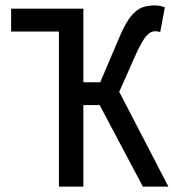

<svg xmlns="http://www.w3.org/2000/svg" viewBox="-20 -687 640 707"><path d="M197 0V-571H21V-655H287V-384H349L418 -546Q434 -584 448.5 -607.5Q463 -631 479 -644.5Q495 -658 512.5 -662.5Q530 -667 551 -667Q561 -667 570 -665Q579 -663 587 -660L570 -569Q561 -572 551 -572Q544 -572 537 -569Q530 -566 522 -558Q514 -550 505 -535Q496 -520 484 -495L419 -349L600 0H506L347 -300H287V0Z"/></svg>

Font: Source Code Pro Medium
Style: Regular
Weight: 500
Monospace: yes
Designer: Paul D. Hunt, Teo Tuominen
Foundry: Adobe Systems Incorporated
Version: Version 2.030;PS 1.000;hotconv 16.6.51;makeotf.lib2.5.65220